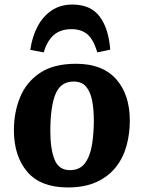

<svg xmlns="http://www.w3.org/2000/svg" viewBox="-20 -808 631 843"><path d="M278 15Q158 15 99.5 -54Q41 -123 41 -237Q41 -314 68 -380.5Q95 -447 155 -487.5Q215 -528 314 -528Q430 -528 490 -460.5Q550 -393 550 -278Q550 -221 535.5 -168Q521 -115 488.5 -74Q456 -33 404 -9Q352 15 278 15ZM287 -61Q331 -61 353.5 -92Q376 -123 384 -173Q392 -223 392 -279Q392 -328 384.5 -366.5Q377 -405 358 -427.5Q339 -450 303 -450Q246 -450 223.5 -394.5Q201 -339 201 -232Q201 -154 219.5 -107.5Q238 -61 287 -61ZM298 -788Q378 -788 417.5 -735.5Q457 -683 464 -590L407 -578Q391 -634 364 -657Q337 -680 294 -680Q246 -680 216.5 -654.5Q187 -629 172 -578L113 -589Q121 -646 144.5 -691Q168 -736 206.5 -762Q245 -788 298 -788Z"/></svg>

Font: Literata 12pt
Style: Bold Italic
Weight: 700
Italic angle: -2°
Designer: Latin by Veronika Burian and Jose Scaglione. Greek by Irene Vlachou. Cyrillic by Vera Evstafieva
Foundry: TypeTogether
Version: Version 3.002